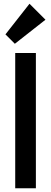

<svg xmlns="http://www.w3.org/2000/svg" viewBox="-20 -1002 272 1022"><path d="M61 0V-720H171V0ZM59 -769 9 -819 137 -982 222 -897Z"/></svg>

Font: Outfit Thin Medium
Style: Regular
Weight: 500
Version: Version 1.100;gftools[0.9.27]